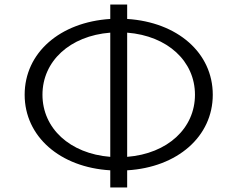

<svg xmlns="http://www.w3.org/2000/svg" viewBox="-20 -791 1040 841"><path d="M537 30V-45C757 -58 912 -193 912 -376C912 -560 757 -694 537 -708V-771H463V-708C243 -694 88 -560 88 -376C88 -193 243 -58 463 -45V30ZM537 -648C714 -634 834 -523 834 -376C834 -229 714 -118 537 -104ZM463 -104C286 -118 166 -229 166 -376C166 -523 286 -634 463 -648Z"/></svg>

Font: LINE Seed JP App_OTF Regular
Style: Regular
Weight: 400
Designer: LY Corporation & Fontrix & Fontworks
Version: Version 1.002